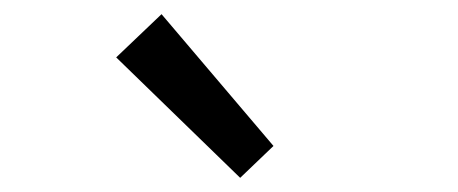

<svg xmlns="http://www.w3.org/2000/svg" viewBox="-20 -892 646 271"><path d="M319 -641 366 -686 208 -872 144 -811Z"/></svg>

Font: Kinto Sans
Style: Regular
Weight: 400
Designer: Authors: Ryoko NISHIZUKA  (kana & ideographs); Paul D. Hunt (Latin, Greek & Cyrillic); Wenlong ZHANG  (bopomofo); Sandol
Foundry: Adobe Systems Incorporated, ookami Inc.
Version: Version 0.001